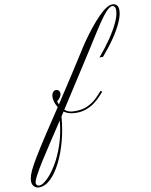

<svg xmlns="http://www.w3.org/2000/svg" viewBox="-309 -855 1040 1324"><g transform="rotate(-10 210.5 -193.5)"><path d="M-144.5 384.3Q-164.6 384.3 -178.2 370.8Q-191.9 357.4 -192.4 336.9Q-193.4 316.9 -185.3 291.3Q-177.2 265.6 -153.6 222.7Q-129.9 179.7 -85 108.9Q-40 38.1 33.2 -71.8L77.6 -138.7Q63 -161.6 57.6 -184.6Q52.2 -207.5 54.2 -221.2Q56.6 -236.8 65.2 -246.8Q73.7 -256.8 85.9 -256.8Q97.2 -256.8 104.7 -249Q112.3 -241.2 112.3 -227.1Q112.3 -216.3 102.5 -201.2Q92.8 -186 80.6 -179.7Q82.5 -168.9 88.9 -155.8Q159.2 -263.2 204.6 -333.5Q250 -403.8 277.1 -446.5Q304.2 -489.3 319.1 -512.5Q334 -535.6 342.8 -548.3Q412.6 -648.4 472.9 -709.7Q533.2 -771 570.3 -771Q591.3 -771 601.6 -758.8Q611.8 -746.6 612.3 -729Q613.8 -692.9 592.3 -643.6Q570.8 -594.2 532.7 -538.3Q494.6 -482.4 445.3 -425.8H420.4Q469.2 -482.9 508.1 -540Q546.9 -597.2 569.3 -647Q591.8 -696.8 590.3 -731.9Q589.8 -745.6 583.5 -752.7Q577.1 -759.8 567.9 -759.8Q557.6 -759.8 541.5 -747.3Q525.4 -734.9 500.2 -702.1Q475.1 -669.4 436 -607.9Q402.3 -554.2 369.6 -503.2Q336.9 -452.1 301 -396Q265.1 -339.8 220.7 -271Q176.3 -202.1 119.1 -113.3Q129.9 -104 143.3 -98.1Q156.7 -92.3 173.3 -91.3Q233.4 -87.4 274.7 -105.7Q315.9 -124 343.3 -150.6Q370.6 -177.2 387.2 -197.8L398.4 -189.9Q390.6 -182.6 373.3 -162.8Q356 -143.1 328.4 -121.8Q300.8 -100.6 262.2 -87.2Q223.6 -73.7 172.9 -79.1Q154.3 -81.1 139.2 -86.9Q124 -92.8 111.8 -101.6L91.8 -70.3Q85.4 15.1 64 96.2Q42.5 177.2 10 242.4Q-22.5 307.6 -62 345.9Q-101.6 384.3 -144.5 384.3ZM-141.1 372.1Q-120.1 372.1 -87.4 342.3Q-54.7 312.5 -20.3 257.1Q14.2 201.7 40.5 124.8Q66.9 47.9 75.7 -45.9Q30.3 22.9 -12.2 87.4Q-54.7 151.9 -88.9 205.8Q-123 259.8 -143.1 297.9Q-163.1 335.9 -163.1 351.6Q-163.1 359.4 -157 365.7Q-150.9 372.1 -141.1 372.1Z"/></g></svg>

Font: Pinyon Script
Style: Regular
Weight: 400
Designer: Nicole Fally, Eben Sorkin
Foundry: Sorkin Type Co.
Version: Version 1.008; ttfautohint (v1.8.4.7-5d5b)